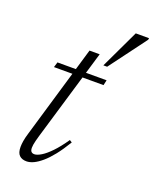

<svg xmlns="http://www.w3.org/2000/svg" viewBox="-134 -774 693 861"><g transform="rotate(20 213.0 -343.5)"><path d="M70 -429.5 77.5 -454.5H312L306.5 -429.5ZM113 -116Q109 -102 106 -90.5Q103 -79 101.8 -70.8Q100.5 -62.5 100.5 -56Q100.5 -43 105.8 -37.5Q111 -32 120.5 -32Q133.5 -32 153.2 -44Q173 -56 197.2 -81.2Q221.5 -106.5 249 -146.5L260.5 -139Q236 -98.5 213.5 -70.2Q191 -42 170.5 -24.5Q150 -7 132 1.5Q114 10 98 10Q76.5 10 64 -2Q51.5 -14 51.5 -42Q51.5 -54.5 54.2 -71.2Q57 -88 64 -111L194.5 -553.5H243ZM275.5 -512.5 363 -697H426.5L425 -689L293.5 -512.5Z"/></g></svg>

Font: Newsreader 36pt Light
Style: Italic
Weight: 300
Italic angle: -17°
Designer: Hugues Gentile
Foundry: Production Type
Version: Version 1.003